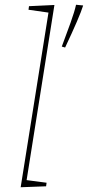

<svg xmlns="http://www.w3.org/2000/svg" viewBox="-20 -786 370 808"><path d="M102 -760 209 -765 92 -28 176 -17 174 -2 67 2 184 -733 100 -745ZM240 -590Q260 -643 277 -690.5Q294 -738 300 -766L330 -763Q315 -715 254 -586Z"/></svg>

Font: Bitter Pro Thin
Style: Italic
Weight: 250
Italic angle: -9°
Designer: Sol Matas, and Bitter project Authors
Foundry: Sol Matas
Version: Version 1.010